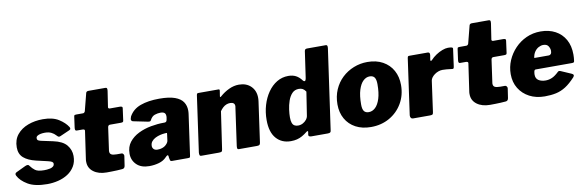

<svg xmlns="http://www.w3.org/2000/svg" viewBox="-55 -1182 4968 1632"><g transform="rotate(-10 2429.5 -366.0)"><path d="M250 10Q143 10 83 -25.5Q23 -61 0 -107Q-9 -126 9 -135L91 -174Q104 -180 113 -179Q122 -178 130 -165Q143 -146 166 -128.5Q189 -111 243 -111Q252 -111 267 -112Q282 -113 296.5 -116.5Q311 -120 321.5 -128.5Q332 -137 332 -152Q332 -162 322.5 -168.5Q313 -175 287 -181L188 -204Q121 -220 84 -252Q47 -284 47 -342Q47 -408 83 -452Q119 -496 178 -518Q237 -540 306 -540Q391 -540 442.5 -507.5Q494 -475 519 -435Q523 -429 523 -421.5Q523 -414 513 -409L429 -372Q419 -368 413 -370.5Q407 -373 394 -387Q382 -401 359.5 -412.5Q337 -424 303 -424Q284 -424 266.5 -420.5Q249 -417 238 -409.5Q227 -402 227 -389Q227 -378 233 -372.5Q239 -367 259 -362L362 -340Q442 -323 476 -281.5Q510 -240 510 -187Q510 -136 487.5 -98.5Q465 -61 428 -37Q391 -13 344.5 -1.5Q298 10 250 10Z M763 0Q694 0 650.5 -32.5Q607 -65 607 -120Q607 -125 607 -129.5Q607 -134 608 -139L643 -381Q644 -389 638 -392Q632 -395 623 -395H573Q557 -395 561 -423L574 -517Q576 -527 580 -528.5Q584 -530 594 -530H653Q659 -530 664.5 -535.5Q670 -541 671 -548L709 -696Q713 -710 731 -710H878Q886 -710 889.5 -704.5Q893 -699 891 -682L870 -544Q869 -539 873 -535Q877 -531 882 -531H970Q980 -531 987 -527.5Q994 -524 992 -514L978 -411Q977 -401 972 -398Q967 -395 954 -395H861Q845 -395 842 -376L815 -184Q814 -181 814 -178Q814 -175 814 -172Q814 -153 828 -145Q842 -137 874 -137H917Q925 -137 931 -128Q937 -119 935 -111L923 -31Q920 -6 898 -5Q877 -3 853.5 -2Q830 -1 807 -0.5Q784 0 763 0Z M1279 -40Q1254 -13 1214 -1.5Q1174 10 1130 10Q1060 10 1021 -28Q982 -66 982 -123Q982 -182 1013.5 -222Q1045 -262 1095 -286.5Q1145 -311 1203 -321.5Q1261 -332 1313 -332H1320Q1339 -332 1342 -352L1345 -369Q1346 -373 1346 -376.5Q1346 -380 1346 -383Q1346 -403 1335 -412Q1324 -421 1301 -421Q1277 -421 1251.5 -412.5Q1226 -404 1210 -372Q1207 -366 1202 -364Q1197 -362 1184 -364L1057 -390Q1049 -392 1044.5 -400.5Q1040 -409 1049 -432Q1081 -491 1148.5 -515.5Q1216 -540 1311 -540Q1396 -540 1445.5 -522Q1495 -504 1516 -472Q1537 -440 1537 -398Q1537 -391 1536.5 -384Q1536 -377 1535 -369L1486 -21Q1484 -6 1481 -3Q1478 0 1464 0H1327Q1314 0 1311 -9Q1308 -18 1306 -32L1305 -44Q1303 -66 1279 -40ZM1325 -230Q1327 -239 1326 -241Q1325 -243 1316 -242L1302 -241Q1287 -240 1266 -235Q1245 -230 1225 -220Q1205 -210 1192 -194Q1179 -178 1179 -155Q1179 -139 1190 -127.5Q1201 -116 1223 -116Q1246 -116 1263 -122Q1280 -128 1290 -136Q1300 -144 1308.5 -155Q1317 -166 1318 -177Z M1581 0Q1568 0 1565.5 -9Q1563 -18 1564 -31L1632 -513Q1634 -524 1637 -527Q1640 -530 1649 -530H1820Q1826 -530 1829 -527.5Q1832 -525 1830 -515L1823 -470Q1822 -457 1835 -469Q1870 -500 1912.5 -520Q1955 -540 1998 -540Q2063 -540 2102 -501.5Q2141 -463 2141 -401Q2141 -394 2140.5 -387Q2140 -380 2139 -372L2090 -24Q2088 -9 2081.5 -4.5Q2075 0 2059 0H1906Q1893 0 1891 -8.5Q1889 -17 1891 -31L1936 -351Q1937 -356 1937.5 -360Q1938 -364 1938 -366Q1938 -383 1927.5 -391Q1917 -399 1898 -399Q1881 -399 1865 -392.5Q1849 -386 1835.5 -373.5Q1822 -361 1810 -344L1763 -23Q1761 -7 1754 -3.5Q1747 0 1729 0H1581Z M2530 0Q2520 0 2512 -4Q2504 -8 2506 -21L2509 -40Q2511 -48 2506.5 -49.5Q2502 -51 2494 -44Q2473 -27 2451 -14.5Q2429 -2 2405 4Q2381 10 2352 10Q2273 10 2226 -44Q2179 -98 2179 -202Q2179 -270 2197 -330.5Q2215 -391 2248 -438.5Q2281 -486 2326 -513Q2371 -540 2425 -540Q2462 -540 2489.5 -526Q2517 -512 2541 -480Q2548 -471 2556.5 -472.5Q2565 -474 2569 -502L2601 -724Q2603 -735 2609 -738.5Q2615 -742 2624 -742H2786Q2802 -742 2798 -713L2700 -22Q2699 -9 2692.5 -4.5Q2686 0 2670 0ZM2554 -382Q2541 -401 2527.5 -408.5Q2514 -416 2494 -416Q2458 -416 2435.5 -392Q2413 -368 2400.5 -331.5Q2388 -295 2383 -257Q2378 -219 2378 -191Q2378 -161 2384.5 -143Q2391 -125 2404 -117.5Q2417 -110 2435 -110Q2457 -110 2476 -120Q2495 -130 2508 -146.5Q2521 -163 2523 -182Z M3044 10Q2968 10 2912 -20Q2856 -50 2825.5 -104Q2795 -158 2795 -228Q2795 -298 2820 -355.5Q2845 -413 2888.5 -454Q2932 -495 2988.5 -517.5Q3045 -540 3107 -540Q3184 -540 3240 -509Q3296 -478 3326 -423.5Q3356 -369 3356 -298Q3356 -210 3315 -140Q3274 -70 3203.5 -30Q3133 10 3044 10ZM3047 -118Q3078 -118 3103.5 -142Q3129 -166 3144.5 -215Q3160 -264 3160 -339Q3160 -380 3147 -398Q3134 -416 3105 -416Q3075 -416 3049.5 -392Q3024 -368 3008.5 -318.5Q2993 -269 2993 -193Q2993 -153 3006 -135.5Q3019 -118 3047 -118Z M3410 0Q3395 0 3389 -9Q3383 -18 3384 -31L3452 -513Q3454 -524 3457 -527Q3460 -530 3469 -530H3628Q3636 -530 3641 -524Q3646 -518 3644 -504L3638 -468Q3637 -456 3641 -455Q3645 -454 3652 -461Q3672 -483 3699 -501Q3726 -519 3754 -529.5Q3782 -540 3803 -540Q3823 -540 3835 -537Q3847 -534 3845 -523L3825 -377Q3823 -362 3819.5 -358.5Q3816 -355 3809 -356Q3783 -360 3759.5 -361.5Q3736 -363 3725 -363Q3707 -363 3689 -356.5Q3671 -350 3656 -339Q3641 -328 3631.5 -315Q3622 -302 3620 -289L3583 -23Q3581 -7 3574.5 -3.5Q3568 0 3551 0H3410Z M4072 0Q4003 0 3959.5 -32.5Q3916 -65 3916 -120Q3916 -125 3916 -129.5Q3916 -134 3917 -139L3952 -381Q3953 -389 3947 -392Q3941 -395 3932 -395H3882Q3866 -395 3870 -423L3883 -517Q3885 -527 3889 -528.5Q3893 -530 3903 -530H3962Q3968 -530 3973.5 -535.5Q3979 -541 3980 -548L4018 -696Q4022 -710 4040 -710H4187Q4195 -710 4198.5 -704.5Q4202 -699 4200 -682L4179 -544Q4178 -539 4182 -535Q4186 -531 4191 -531H4279Q4289 -531 4296 -527.5Q4303 -524 4301 -514L4287 -411Q4286 -401 4281 -398Q4276 -395 4263 -395H4170Q4154 -395 4151 -376L4124 -184Q4123 -181 4123 -178Q4123 -175 4123 -172Q4123 -153 4137 -145Q4151 -137 4183 -137H4226Q4234 -137 4240 -128Q4246 -119 4244 -111L4232 -31Q4229 -6 4207 -5Q4186 -3 4162.5 -2Q4139 -1 4116 -0.5Q4093 0 4072 0Z M4544 10Q4469 10 4412 -20Q4355 -50 4322.5 -103Q4290 -156 4290 -226Q4290 -288 4314 -344Q4338 -400 4380.5 -444.5Q4423 -489 4479.5 -514.5Q4536 -540 4602 -540Q4674 -540 4728.5 -511Q4783 -482 4813.5 -428Q4844 -374 4844 -298Q4844 -285 4843 -271Q4842 -257 4840 -243Q4839 -234 4834 -231.5Q4829 -229 4816 -229H4507Q4495 -229 4492 -214Q4489 -199 4489 -187Q4489 -153 4513 -137.5Q4537 -122 4574 -122Q4603 -122 4630 -134Q4657 -146 4688 -176Q4694 -182 4700.5 -181.5Q4707 -181 4716 -177L4801 -140Q4827 -129 4809 -108Q4765 -60 4725 -34.5Q4685 -9 4641.5 0.5Q4598 10 4544 10ZM4637 -327Q4647 -327 4654.5 -335.5Q4662 -344 4662 -362Q4662 -382 4649.5 -402.5Q4637 -423 4605 -423Q4585 -423 4564.5 -412Q4544 -401 4529.5 -379.5Q4515 -358 4511 -327Z"/></g></svg>

Font: Libre Franklin Black
Style: Italic
Weight: 900
Italic angle: -8°
Designer: Pablo Impallari, Rodrigo Fuenzalida, Nhung Nguyen
Foundry: Impallari Type
Version: Version 3.000